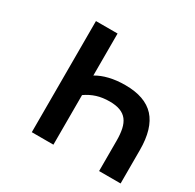

<svg xmlns="http://www.w3.org/2000/svg" viewBox="-124 -674 820 808"><g transform="rotate(30 286.0 -270.0)"><path d="M228 -540V-336Q253.5 -351.5 288.5 -360Q323.5 -368.5 365.5 -368.5Q462 -368.5 508.3 -317.8Q554.5 -267 554.5 -162V0H450V-147Q450 -179.5 444.8 -203.8Q439.5 -228 427.3 -244Q415 -260 394.3 -268Q373.5 -276 343 -276Q308.5 -276 280.8 -267.3Q253 -258.5 228 -241V0H123V-540Z"/></g></svg>

Font: Vela Sans SemBd
Style: Regular
Weight: 600
Designer: Principal design: Mikhail Sharanda - project Manrope.
Design modification: Ravid Balaliev
Foundry: Mikhail Sharanda
Version: Version 1.001